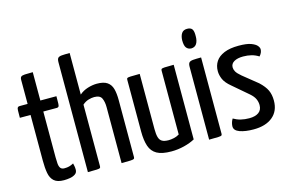

<svg xmlns="http://www.w3.org/2000/svg" viewBox="-94 -951 1768 1178"><g transform="rotate(-15 790.0 -362.5)"><path d="M182 10Q140 10 119.5 -8.5Q99 -27 93 -60.5Q87 -94 87 -139V-430H19Q19 -462 19.5 -476.5Q20 -491 24 -495.5Q28 -500 36 -500H87V-652Q87 -667 93.5 -672.5Q100 -678 117.5 -679Q135 -680 168 -680V-500H270Q270 -469 269.5 -454Q269 -439 265.5 -434.5Q262 -430 254 -430H168V-139Q168 -118 169.5 -99.5Q171 -81 178.5 -70.5Q186 -60 204 -60Q221 -60 234 -63.5Q247 -67 262 -75Q264 -67 266 -57Q268 -47 268 -34Q268 -16 254.5 -6.5Q241 3 221.5 6.5Q202 10 182 10Z M336 0V-698Q336 -717 342.5 -724.5Q349 -732 366.5 -733.5Q384 -735 417 -735V-471Q440 -491 470.5 -500.5Q501 -510 529 -510Q572 -510 594.5 -494.5Q617 -479 625 -450Q633 -421 633 -378V-16Q633 -8 628.5 -5Q624 -2 606.5 -1Q589 0 550 0V-356Q550 -389 539.5 -412Q529 -435 492 -435Q475 -435 455 -429Q435 -423 417 -407V-16Q417 -8 413.5 -5Q410 -2 393 -1Q376 0 336 0Z M865 10Q805 10 773 -8Q741 -26 728.5 -63Q716 -100 716 -156V-484Q716 -492 719 -495Q722 -498 739.5 -499Q757 -500 799 -500V-149Q799 -117 804.5 -97.5Q810 -78 824.5 -69.5Q839 -61 866 -61Q880 -61 899 -65Q918 -69 934 -79V-484Q934 -492 937.5 -495Q941 -498 957.5 -499Q974 -500 1015 -500V-26Q986 -10 946 0Q906 10 865 10Z M1106 0V-463Q1106 -482 1113 -489.5Q1120 -497 1138 -498.5Q1156 -500 1189 -500V-16Q1189 -8 1185.5 -5Q1182 -2 1165 -1Q1148 0 1106 0ZM1145 -569Q1126 -570 1115 -583.5Q1104 -597 1104 -632Q1105 -659 1116 -675.5Q1127 -692 1151 -692Q1174 -692 1183 -679Q1192 -666 1191 -634Q1191 -604 1179.5 -586.5Q1168 -569 1145 -569Z M1387 10Q1334 10 1299.5 -2.5Q1265 -15 1265 -41Q1265 -50 1268 -62.5Q1271 -75 1279 -88Q1301 -75 1325.5 -69Q1350 -63 1379 -63Q1417 -63 1438.5 -78.5Q1460 -94 1460 -125Q1460 -145 1451.5 -164Q1443 -183 1420 -203L1323 -286Q1289 -314 1277.5 -340.5Q1266 -367 1266 -392Q1266 -427 1283.5 -453.5Q1301 -480 1337.5 -495Q1374 -510 1429 -510Q1481 -510 1507.5 -500Q1534 -490 1544.5 -477.5Q1555 -465 1555 -454Q1555 -433 1537 -413Q1515 -427 1491 -433Q1467 -439 1439 -439Q1403 -439 1381.5 -426.5Q1360 -414 1360 -391Q1360 -378 1367.5 -364Q1375 -350 1400 -329L1493 -254Q1526 -223 1539 -195Q1552 -167 1552 -129Q1552 -63 1508 -26.5Q1464 10 1387 10Z"/></g></svg>

Font: Yanone Kaffeesatz
Style: Regular
Weight: 400
Designer: Yanone (Cyrillic: Daniel Pouzeot, Huerta Tipografica, and Cyreal)
Foundry: Yanone
Version: Version 2.003